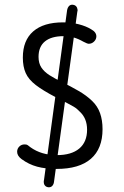

<svg xmlns="http://www.w3.org/2000/svg" viewBox="-20 -700 520 807"><path d="M165 56Q164 59 164 61Q164 63 164 65Q164 74 169 80Q174 86 183 87Q194 88 200 81Q206 74 207 64L305 -651Q306 -653 306 -655Q306 -657 306 -659Q305 -668 300 -673.5Q295 -679 286 -680Q276 -681 270 -674.5Q264 -668 262 -657ZM215 -291Q246 -275 263.5 -266Q281 -257 290 -251.5Q299 -246 304 -241.5Q309 -237 316 -230Q346 -202 346 -155Q346 -103 313 -75.5Q280 -48 219 -48Q154 -48 108 -81Q101 -87 97 -89.5Q93 -92 90 -92.5Q87 -93 83 -93Q70 -93 61 -84Q52 -75 52 -62Q52 -45 71 -31Q101 -9 136 0.5Q171 10 218 10Q313 10 362 -32.5Q411 -75 411 -157Q411 -195 400.5 -224.5Q390 -254 367 -276Q343 -299 311 -317.5Q279 -336 241 -355Q210 -370 188 -384Q166 -398 154 -416Q142 -434 142 -461Q142 -504 169 -526Q196 -548 247 -548Q270 -548 289.5 -542.5Q309 -537 330 -525Q347 -516 353 -516Q366 -516 375.5 -525.5Q385 -535 385 -547Q385 -556 379.5 -563.5Q374 -571 363 -577Q342 -590 311 -598Q280 -606 245 -606Q163 -606 119.5 -568Q76 -530 76 -458Q76 -420 88 -393Q100 -366 130.5 -342.5Q161 -319 215 -291Z"/></svg>

Font: Beiruti
Style: Regular
Weight: 400
Version: Version 1.00